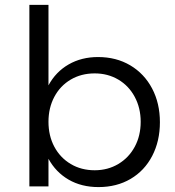

<svg xmlns="http://www.w3.org/2000/svg" viewBox="-20 -762 716 785"><path d="M633.8 -262.2Q633.8 -185.1 602.3 -124.5Q570.8 -64 513.9 -30.5Q457 2.9 382.8 2.9Q313 2.9 260.5 -27.6Q208 -58.1 178.2 -112.8V0H100.1V-742.2H178.2V-413.1Q208 -468.3 260.5 -498.5Q313 -528.8 380.9 -528.8Q455.1 -528.8 512.5 -494.9Q569.8 -460.9 601.8 -400.4Q633.8 -339.8 633.8 -262.2ZM555.2 -264.2Q555.2 -320.3 531 -365.7Q506.8 -411.1 463.9 -436.5Q420.9 -461.9 367.2 -461.9Q312 -461.9 269 -436.5Q226.1 -411.1 202.1 -366Q178.2 -320.8 178.2 -264.2Q178.2 -207 202.1 -162.1Q226.1 -117.2 269 -91.6Q312 -65.9 367.2 -65.9Q420.9 -65.9 463.9 -91.6Q506.8 -117.2 531 -162.1Q555.2 -207 555.2 -264.2Z"/></svg>

Font: Argentum Sans Light
Style: Regular
Weight: 300
Designer: Julieta Ulanovsky (Modified by Cristiano Sobral)
Foundry: Julieta Ulanovsky
Version: Version 1.000; ttfautohint (v1.5.65-e2d9)